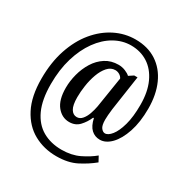

<svg xmlns="http://www.w3.org/2000/svg" viewBox="-192 -869 1125 1167"><g transform="rotate(30 371.0 -286.0)"><path d="M362 142Q275 142 204 103Q133 64 91 -17Q49 -98 49 -222Q49 -336 79.5 -427Q110 -518 163 -582Q216 -646 284 -680Q352 -714 427 -714Q513 -714 575 -673.5Q637 -633 670 -559.5Q703 -486 703 -388Q703 -293 679.5 -223Q656 -153 619 -115Q582 -77 541 -77Q506 -77 481 -100Q456 -123 445 -173H440Q423 -134 396 -105.5Q369 -77 326 -77Q275 -77 240 -120Q205 -163 205 -248Q205 -295 218 -344.5Q231 -394 257 -436Q283 -478 322.5 -503.5Q362 -529 414 -529Q439 -529 462 -519.5Q485 -510 496 -499L528 -520H551L515 -276Q512 -253 510.5 -232.5Q509 -212 509 -200Q509 -158 522 -142Q535 -126 549 -126Q571 -126 594.5 -155.5Q618 -185 634 -242.5Q650 -300 650 -384Q650 -475 620.5 -539Q591 -603 539.5 -636Q488 -669 421 -669Q361 -669 305.5 -637.5Q250 -606 207 -546.5Q164 -487 139.5 -405Q115 -323 115 -222Q115 -113 147 -43.5Q179 26 236.5 59Q294 92 370 92Q440 92 493.5 66Q547 40 584 9L604 46Q559 83 501.5 112.5Q444 142 362 142ZM351 -126Q373 -126 389 -145Q405 -164 414.5 -191.5Q424 -219 429 -246L463 -461Q457 -474 443 -482.5Q429 -491 413 -491Q382 -491 359 -465Q336 -439 321.5 -399Q307 -359 300.5 -315Q294 -271 294 -233Q294 -177 309.5 -151.5Q325 -126 351 -126Z"/></g></svg>

Font: Noto Serif Tamil ExtraCondensed SemiBold
Style: Regular
Weight: 600
Width: 2
Designer: Indian Type Foundry, Tom Grace, and the Monotype Design Team
Foundry: Monotype Imaging Inc.
Version: Version 2.004; ttfautohint (v1.8.4.7-5d5b)